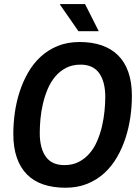

<svg xmlns="http://www.w3.org/2000/svg" viewBox="-20 -903 678 936"><path d="M44.9 -250Q44.9 -300.3 52.2 -353Q59.6 -405.8 75.7 -455.6Q91.8 -505.4 117.2 -549.6Q142.6 -593.8 178.5 -626.7Q214.4 -659.7 261.5 -679Q308.6 -698.2 368.2 -698.2Q428.2 -698.2 475.3 -682.1Q522.5 -666 555.4 -633.5Q588.4 -601.1 605.7 -551.5Q623 -502 623 -435.1Q623 -384.8 615.5 -332Q607.9 -279.3 591.8 -229.7Q575.7 -180.2 550 -136Q524.4 -91.8 488.3 -58.8Q452.1 -25.9 405 -6.8Q357.9 12.2 298.8 12.2Q238.8 12.2 191.7 -3.7Q144.5 -19.5 112.1 -52Q79.6 -84.5 62.3 -133.8Q44.9 -183.1 44.9 -250ZM173.8 -254.9Q173.8 -180.7 203.1 -139.4Q232.4 -98.1 293.9 -98.1Q334 -98.1 364.5 -114Q395 -129.9 417.2 -156Q439.5 -182.1 454.1 -216.6Q468.8 -251 477.3 -287.8Q485.8 -324.7 489.5 -361.6Q493.2 -398.4 493.2 -430.2Q493.2 -504.9 463.4 -546.4Q433.6 -587.9 373 -587.9Q332.5 -587.9 302 -572Q271.5 -556.2 249.3 -529.8Q227.1 -503.4 212.6 -469.2Q198.2 -435.1 189.5 -397.9Q180.7 -360.8 177.2 -323.7Q173.8 -286.6 173.8 -254.9ZM274.4 -883.3H394.5L461.4 -751H362.3L272.5 -880.4Z"/></svg>

Font: Archivo Narrow
Style: Bold Italic
Weight: 700
Italic angle: -8°
Designer: Hector Gatti
Foundry: Hector Gatti
Version: 1.002; ttfautohint (v0.8)